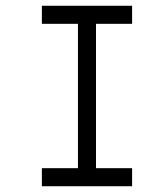

<svg xmlns="http://www.w3.org/2000/svg" viewBox="-20 -645 540 665"><path d="M437.5 -562.5H312.5V-62.5H437.5V0H125V-62.5H250V-562.5H125V-625H437.5Z"/></svg>

Font: 寒蝉点阵体 16px
Style: Regular
Weight: 400
Designer: Designed by Warren2060
Foundry: ChillType
Version: Version 1.000